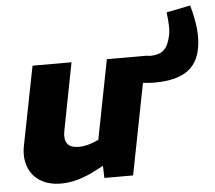

<svg xmlns="http://www.w3.org/2000/svg" viewBox="-52 -775 938 839"><g transform="rotate(-5 417.5 -355.0)"><path d="M628 -396Q608 -396 591.5 -398Q575 -400 558 -401L599 -516Q603 -516 609 -515Q615 -514 619 -514Q659 -514 679.5 -533Q700 -552 709 -597Q713 -616 712 -641Q711 -666 707 -697L812 -718Q827 -666 832.5 -617Q838 -568 829 -524Q821 -482 797 -453.5Q773 -425 731.5 -410.5Q690 -396 628 -396ZM183 8Q130 8 93 -14.5Q56 -37 40.5 -78Q25 -119 35 -171L103 -516H274L216 -217Q210 -182 224 -163.5Q238 -145 275 -145Q289 -145 303 -148Q317 -151 332 -156L361 -168L429 -516H600L499 0H373L370 -91L401 -69L340 -37Q297 -14 258 -3Q219 8 183 8Z"/></g></svg>

Font: REM
Style: Bold Italic
Weight: 700
Italic angle: -11°
Designer: Octavio Pardo
Foundry: Ashler Design
Version: Version 1.005;gftools[0.9.28]